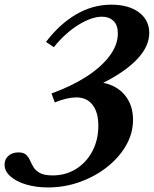

<svg xmlns="http://www.w3.org/2000/svg" viewBox="-32 -792 660 822"><path d="M173.5 10.5Q122.5 10.5 80.2 -2Q38 -14.5 12.8 -36.8Q-12.5 -59 -12.5 -87Q-12.5 -110 4 -124.8Q20.5 -139.5 47 -139.5Q69 -139.5 79.8 -129.5Q90.5 -119.5 96.8 -104.8Q103 -90 112 -75.5Q121 -61 139.5 -51Q158 -41 193.5 -41Q249.5 -41 293.8 -68.8Q338 -96.5 363.5 -144.8Q389 -193 389 -254Q389 -311.5 364.2 -343.2Q339.5 -375 294.5 -375Q255.5 -375 202.5 -353.5L188.5 -392Q271.5 -421.5 335.8 -462.5Q400 -503.5 436.2 -551.2Q472.5 -599 472.5 -648.5Q472.5 -685 453.5 -702.8Q434.5 -720.5 405 -720.5Q360 -720.5 303.2 -685.2Q246.5 -650 198.5 -590L165 -612.5Q222 -688 293.2 -730Q364.5 -772 444.5 -772Q519 -772 563 -739Q607 -706 607 -651Q607 -594 556.2 -539.8Q505.5 -485.5 410 -437.5Q469.5 -425.5 503.5 -383.5Q537.5 -341.5 537.5 -279Q537.5 -221 507.5 -169Q477.5 -117 426 -76.5Q374.5 -36 309.2 -12.8Q244 10.5 173.5 10.5Z"/></svg>

Font: Libre Caslon Text SemiBold Italic
Style: Regular
Weight: 600
Italic angle: -22.583°
Designer: Pablo Impallari, Rodrigo Fuenzalida, Katja Schimmel
Foundry: Pablo Impallari, Rodrigo Fuenzalida
Version: Version 2.000